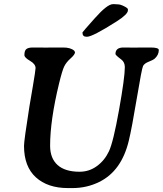

<svg xmlns="http://www.w3.org/2000/svg" viewBox="-20 -914 798 941"><path d="M606.9 -868.2V-863.3Q606.9 -844.2 551.8 -809.1Q433.6 -733.9 406.7 -733.9H404.3Q384.3 -733.9 384.3 -752.9V-755.4Q384.3 -756.8 445.1 -825.2Q505.9 -893.6 533.2 -893.6H541Q546.9 -892.6 558.3 -892.6Q569.8 -892.6 588.4 -883.3Q606.9 -874 606.9 -868.2ZM154.3 -580.1Q154.3 -600.1 127 -616Q99.6 -631.8 99.6 -644Q99.6 -666.5 109.6 -673.8Q119.6 -681.2 140.6 -681.2H179.2L198.7 -680.7L252 -681.2H289.6Q326.2 -681.2 343.8 -665.5L347.7 -658.2Q347.7 -647 326.2 -627.9Q304.7 -608.9 294.7 -588.4Q284.7 -567.9 269.5 -504.9Q225.6 -324.2 225.6 -199.7Q225.6 -138.2 262.2 -105.2Q298.8 -72.3 370.1 -72.3Q417 -72.3 454.8 -99.9Q492.7 -127.4 513.9 -172.4Q535.2 -217.3 563.5 -375.7Q591.8 -534.2 591.8 -585Q591.8 -609.4 574.2 -622.6Q545.9 -643.6 545.9 -649.4Q545.9 -681.2 585 -681.2H604L623 -680.7L717.3 -681.2Q758.3 -681.2 758.3 -668.9Q758.3 -643.6 736.3 -625Q731 -620.6 709.5 -611.8Q688 -603.5 681.2 -590.8Q674.8 -578.1 650.4 -431.6Q626 -285.2 611.3 -224.6Q575.7 -75.7 465.8 -22Q405.3 7.8 334.5 7.8H313.5Q213.9 7.8 155.8 -44.9Q97.7 -97.7 97.7 -199.2Q97.7 -224.6 124 -391.1L140.6 -488.8Q154.3 -569.8 154.3 -580.1Z"/></svg>

Font: Averia Serif Libre
Style: Bold Italic
Weight: 700
Italic angle: -6.90001°
Version: Version 1.002